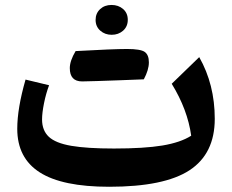

<svg xmlns="http://www.w3.org/2000/svg" viewBox="-20 -731 918 760"><path d="M736.8 -193.8Q722.7 -296.9 659.7 -399.4L768.6 -504.9Q830.1 -396.5 830.1 -260.7Q830.1 -122.6 730.2 -57.1Q630.4 8.3 412.1 8.3Q226.6 8.3 137.5 -48.6Q48.3 -105.5 48.3 -221.2Q48.3 -301.8 81.1 -416L174.3 -393.6Q162.1 -361.3 154.3 -322.8Q146.5 -284.2 146.5 -258.3Q146.5 -214.8 173.1 -189.7Q199.7 -164.6 262 -153.8Q324.2 -143.1 431.2 -143.1Q550.8 -143.1 622.8 -155Q694.8 -167 736.8 -193.8ZM305.2 -408.7Q256.3 -408.7 256.3 -461.4Q256.3 -490.2 279.3 -528.8Q428.7 -537.1 482.7 -537.1Q536.6 -537.1 553 -525.4Q569.3 -513.7 569.3 -484.1Q569.3 -454.6 549.3 -417Q504.9 -415 453.9 -413.3Q402.8 -411.6 364.7 -410.2Q326.7 -408.7 305.2 -408.7ZM422.1 -593.3Q395.5 -593.3 377 -609.6Q358.4 -626 358.4 -652.1Q358.4 -678.2 376.2 -694.8Q394 -711.4 421.4 -711.4Q448.7 -711.4 467.3 -695.3Q485.8 -679.2 485.8 -652.6Q485.8 -626 467.3 -609.6Q448.7 -593.3 422.1 -593.3Z"/></svg>

Font: Pinar DS4-SemiBold
Style: Regular
Weight: 600
Designer: Amin Abedi
Version: Version 2.000